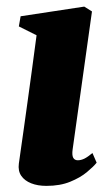

<svg xmlns="http://www.w3.org/2000/svg" viewBox="-20 -566 344 596"><path d="M124 11Q97 11 76.8 3Q56.5 -5 46 -20.2Q35.5 -35.5 38.5 -58Q40.5 -73 44.5 -100.5Q48.5 -128 53.8 -165.8Q59 -203.5 65.5 -249.8Q72 -296 79 -348.2Q86 -400.5 93.5 -456.5L38.5 -484L44 -515.5L241.5 -545.5L265.5 -530.5L205.5 -102.5Q203 -84.5 207.2 -76.5Q211.5 -68.5 221.5 -68.5Q231.5 -68.5 241.8 -73.5Q252 -78.5 267 -91L280 -61Q270 -48.5 249.5 -31.5Q229 -14.5 197.8 -1.8Q166.5 11 124 11Z"/></svg>

Font: Merriweather 72pt Black
Style: Italic
Weight: 900
Italic angle: -7.8°
Version: Version 2.101